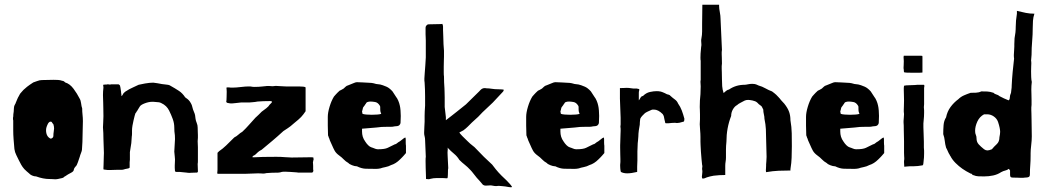

<svg xmlns="http://www.w3.org/2000/svg" viewBox="-20 -712 4430 813"><path d="M121 -363Q128 -365 138 -369Q148 -373 158 -373Q171 -373 182 -373.5Q193 -374 206 -374Q216 -374 225.5 -373.5Q235 -373 243 -370Q245 -370 248 -369Q251 -368 256 -363Q276 -357 291.5 -336Q307 -315 317 -295Q322 -287 323.5 -274Q325 -261 328 -253Q328 -239 329.5 -226Q331 -213 331 -199Q331 -176 330 -155Q329 -134 329 -111L327 -78Q327 -74 323 -64Q319 -54 318 -49Q315 -39 310 -25.5Q305 -12 303 -10Q293 0 292.5 7Q292 14 280 20Q275 22 268 26.5Q261 31 255 35Q250 37 250 38.5Q250 40 243 42L225 46Q221 47 217.5 47Q214 47 211 47Q208 47 203 46.5Q198 46 189 46Q163 46 133 35Q124 35 115.5 31Q107 27 103 22Q98 18 93 13.5Q88 9 83 4Q75 -5 70 -14Q65 -23 60 -33Q55 -44 49 -55.5Q43 -67 41 -81Q39 -104 37.5 -123Q36 -142 36 -161V-202Q35 -204 35 -210Q35 -216 36 -218Q36 -223 36.5 -228.5Q37 -234 38 -239Q39 -247 39 -255Q39 -263 44 -271L45 -272Q45 -273 46 -275Q49 -283 53.5 -293Q58 -303 58 -302L65 -315Q68 -318 71 -322Q74 -326 79.5 -331.5Q85 -337 94.5 -344.5Q104 -352 121 -363ZM194 -197Q190 -197 186.5 -193Q183 -189 182 -186Q175 -172 175 -161Q175 -134 194 -125Q199 -125 202.5 -128.5Q206 -132 206 -136Q206 -146 207.5 -154.5Q209 -163 209 -168Q209 -177 206 -186Q201 -191 200 -194Q199 -197 194 -197Z M418 -341Q418 -344 417.5 -346.5Q417 -349 417 -350V-353Q418 -353 420.5 -353.5Q423 -354 425 -354H431Q433 -355 438 -355Q439 -355 441 -354.5Q443 -354 444 -354Q449 -354 451 -355H481Q483 -355 485 -353L486 -352L487 -351L488 -350L490 -341Q490 -337 491 -334Q493 -324 493 -317Q494 -315 494 -311Q494 -305 495 -305Q499 -309 501 -313.5Q503 -318 506 -320Q508 -322 509 -322.5Q510 -323 511 -324Q511 -325 512 -325H513V-326H514Q514 -326 527 -334Q536 -339 543.5 -342Q551 -345 567 -353Q574 -355 594 -358.5Q614 -362 629 -362Q640 -361 647 -359.5Q654 -358 666 -356Q671 -355 682.5 -354Q694 -353 698 -351Q723 -337 738 -327Q753 -317 764 -300Q766 -298 770 -295.5Q774 -293 779 -288Q784 -283 788.5 -274.5Q793 -266 793 -264Q797 -247 802 -236.5Q807 -226 808 -209Q809 -201 813 -191.5Q817 -182 817 -172Q817 -162 817.5 -153.5Q818 -145 818 -140Q818 -135 818 -128.5Q818 -122 817 -114Q817 -107 817.5 -101Q818 -95 818 -89V-42V-41V-36V-35V-34V-33V-31V-30Q818 -22 817 -18Q817 -10 817.5 -4Q818 2 818 10V11V12V13V14V15Q818 16 816 18Q815 19 811 19H810H807H806H805Q796 19 790.5 19.5Q785 20 783 20Q775 20 771 19L741 16H736H727Q723 16 721 13Q720 5 720 -1Q720 -7 720 -12Q720 -16 720.5 -22.5Q721 -29 721 -37Q721 -42 720 -49.5Q719 -57 718 -70L721 -123Q721 -134 720.5 -139Q720 -144 719.5 -147.5Q719 -151 718.5 -156Q718 -161 718 -172Q718 -190 711.5 -208Q705 -226 696 -244Q691 -254 683 -262Q675 -270 662 -276Q660 -277 657 -278Q654 -279 652 -279L629 -281H625Q610 -281 593 -274.5Q576 -268 572 -261Q568 -255 565.5 -250.5Q563 -246 561 -243V-242H560V-241Q559 -241 559 -240Q559 -239 558 -239Q558 -238 557 -238V-237V-236Q556 -236 556 -235Q555 -235 555 -234Q555 -233 554 -233V-232H553V-231Q552 -229 550 -221Q548 -213 545.5 -202.5Q543 -192 541 -180.5Q539 -169 539 -160V-158V-153V-151V-150V-149V-148V-147Q539 -138 538 -134L536 -106L530 -68V-66V-57V-54V-53V-52V-50V-49V-48V-47Q530 -41 530 -35.5Q530 -30 529 -25V-2Q524 2 519 2Q508 4 504.5 5.5Q501 7 494 7H487H477Q469 7 459.5 7.5Q450 8 444 8Q433 8 429 7Q425 6 421 6Q419 5 418 5V4V3V2V1V0V-1Q418 -5 418.5 -13.5Q419 -22 419 -31.5Q419 -41 419.5 -50Q420 -59 420 -64Q420 -82 419 -94Q418 -106 418 -124Q418 -139 417.5 -148.5Q417 -158 416 -173Q416 -181 417 -193.5Q418 -206 418 -220Q418 -237 417.5 -253Q417 -269 417 -277Q416 -294 416 -309.5Q416 -325 418 -341Z M1307 12Q1307 13 1305 16Q1303 19 1301 19H1297H1295H1290H1281H1278H1277H1272H1271H1262H1259H1258H1253H1252H1246H1245H1244H1242Q1241 18 1231 17.5Q1221 17 1209.5 16Q1198 15 1187.5 15Q1177 15 1173 16Q1170 17 1166 18Q1162 19 1158 19Q1147 19 1131 19.5Q1115 20 1108 21Q1104 22 1101 22.5Q1098 23 1094 23Q1092 23 1087 22.5Q1082 22 1073 22L1017 24H901Q900 22 900 18Q900 17 900.5 14.5Q901 12 901 6V-65L908 -72Q923 -82 937.5 -96Q952 -110 972 -130Q982 -135 989.5 -142Q997 -149 1006 -154Q1021 -168 1034.5 -183.5Q1048 -199 1062 -214Q1064 -216 1067.5 -219Q1071 -222 1075 -226L1083 -234L1084 -235L1088 -239Q1097 -245 1108 -254Q1119 -263 1121 -268L1128 -275Q1132 -279 1132 -281Q1130 -283 1129 -283.5Q1128 -284 1123 -284Q1112 -284 1094.5 -283.5Q1077 -283 1070 -282Q1061 -280 1052.5 -279.5Q1044 -279 1035 -278H1000Q987 -277 977.5 -275.5Q968 -274 962 -274Q954 -274 950 -275Q948 -276 945 -276Q942 -276 940 -278Q938 -280 938 -282Q938 -283 938.5 -284.5Q939 -286 939 -288Q939 -294 939.5 -301Q940 -308 940 -324Q940 -330 939.5 -333.5Q939 -337 939 -338Q939 -341 940 -342H941H945H946H947H948H949Q954 -342 957 -341H965Q979 -341 999.5 -343.5Q1020 -346 1034 -346Q1042 -346 1046 -345Q1050 -344 1058 -344Q1069 -344 1075.5 -344.5Q1082 -345 1093 -346Q1095 -346 1097 -346.5Q1099 -347 1103 -347Q1108 -348 1118 -348Q1122 -348 1125.5 -347.5Q1129 -347 1132 -347Q1141 -347 1144 -348H1153Q1159 -348 1170 -347Q1181 -346 1190 -346H1197H1198H1220H1221H1230H1231H1236H1241H1242H1244H1245Q1270 -346 1274 -342V-241Q1264 -226 1255 -216.5Q1246 -207 1226 -191Q1208 -175 1199 -169.5Q1190 -164 1180 -157Q1155 -134 1133.5 -116Q1112 -98 1088 -78Q1078 -73 1072.5 -68Q1067 -63 1062 -58Q1057 -54 1053 -52.5Q1049 -51 1049 -46H1056Q1067 -47 1094 -47.5Q1121 -48 1150 -48Q1170 -48 1187 -46.5Q1204 -45 1215 -45L1287 -46H1288H1293H1294H1295H1296H1297H1299Q1305 -46 1307 -45Q1307 -42 1307.5 -40Q1308 -38 1308 -37Q1308 -35 1307 -34Q1305 -26 1305 -24Q1305 -23 1305.5 -19.5Q1306 -16 1306 -9V-6V-4V-3V-2Q1306 1 1306 4.5Q1306 8 1307 12Z M1676 -192Q1676 -187 1671 -182Q1668 -179 1662 -178Q1656 -177 1651 -177Q1647 -176 1643 -175.5Q1639 -175 1634 -175H1632H1631H1625H1624H1623H1622H1621H1620H1619H1618H1617Q1603 -175 1596 -174.5Q1589 -174 1573 -172L1513 -167V-155Q1513 -144 1516 -133.5Q1519 -123 1527 -112Q1532 -104 1539 -97Q1546 -90 1553 -88Q1556 -87 1559 -86Q1562 -85 1564 -84Q1573 -80 1579 -80H1582Q1609 -80 1621.5 -86Q1634 -92 1652 -101Q1656 -101 1660.5 -105Q1665 -109 1667 -110Q1672 -112 1681.5 -120Q1691 -128 1696 -130Q1698 -128 1698 -122V-109Q1698 -100 1699 -95V-64Q1691 -55 1689.5 -53Q1688 -51 1683 -46L1674 -37Q1656 -19 1636 -13Q1625 -7 1612 -4.5Q1599 -2 1591 1Q1586 2 1582 2.5Q1578 3 1574 3H1566Q1547 3 1529 2.5Q1511 2 1491 -8H1489Q1482 -8 1470.5 -12.5Q1459 -17 1455 -22Q1444 -28 1435.5 -37Q1427 -46 1417 -53Q1403 -63 1397 -74Q1391 -85 1386 -97Q1384 -102 1381.5 -107Q1379 -112 1377 -117L1374 -126Q1373 -127 1373 -128Q1373 -129 1372 -130V-131Q1371 -133 1370.5 -135Q1370 -137 1369 -139Q1369 -150 1368.5 -160Q1368 -170 1368 -180V-217Q1368 -235 1375.5 -260Q1383 -285 1394 -303Q1396 -306 1401 -311Q1404 -315 1408.5 -319Q1413 -323 1418 -328Q1421 -329 1424.5 -331Q1428 -333 1435 -337Q1438 -339 1442.5 -344Q1447 -349 1455 -351Q1466 -355 1476 -359.5Q1486 -364 1491 -364Q1498 -364 1516.5 -363Q1535 -362 1552 -361Q1561 -360 1567 -358Q1573 -356 1576 -356Q1591 -355 1601 -351Q1619 -345 1627.5 -338.5Q1636 -332 1642 -325Q1646 -320 1649.5 -313.5Q1653 -307 1657 -302Q1662 -296 1666.5 -285.5Q1671 -275 1673 -265Q1675 -257 1676 -244Q1677 -231 1677 -221Q1677 -211 1676.5 -206Q1676 -201 1676 -192ZM1590 -251V-253V-254V-255V-256V-257V-258Q1590 -263 1588 -265Q1580 -278 1568.5 -280Q1557 -282 1550 -282Q1543 -282 1540 -281Q1533 -280 1531 -276Q1531 -275 1530 -275Q1529 -274 1529 -273V-272Q1528 -271 1527 -271V-270Q1526 -269 1526 -268.5Q1526 -268 1525 -267Q1523 -265 1522 -263Q1521 -261 1519 -259Q1517 -257 1516.5 -253.5Q1516 -250 1515 -247Q1513 -242 1513 -240Q1513 -238 1515 -230Q1520 -228 1531 -227Q1542 -226 1554.5 -226Q1567 -226 1578.5 -227Q1590 -228 1594 -230V-231Q1594 -232 1592 -236Q1590 -240 1590 -250Z M1953 -270 2009 -325Q2015 -332 2020 -335.5Q2025 -339 2033 -339Q2038 -339 2041 -338Q2051 -338 2063 -336Q2075 -334 2090 -334Q2092 -334 2102.5 -333.5Q2113 -333 2113 -332Q2113 -327 2110 -324L2067 -278Q2065 -276 2057 -268.5Q2049 -261 2040 -252.5Q2031 -244 2023 -236.5Q2015 -229 2013 -226Q2005 -217 1995.5 -209Q1986 -201 1978 -193L1971 -186L1961 -176Q1953 -168 1942 -160L1925 -151Q1927 -147 1937.5 -136Q1948 -125 1960 -114Q1971 -103 1981 -95.5Q1991 -88 1993 -85L2029 -48L2064 -15Q2069 -8 2079.5 5Q2090 18 2104 32Q2109 37 2114.5 42Q2120 47 2125 52Q2143 70 2148 79Q2148 81 2143 81Q2138 81 2134 80Q2126 78 2119.5 77.5Q2113 77 2105 76Q2100 75 2092 75Q2088 75 2085.5 75.5Q2083 76 2081 76Q2075 76 2065 74Q2062 73 2055 73Q2052 73 2047.5 73.5Q2043 74 2036 74Q2031 74 2026 71Q2024 70 2023.5 69Q2023 68 2022 67Q2016 60 2010.5 53.5Q2005 47 1999 41Q1993 34 1985.5 24Q1978 14 1972 8Q1959 -6 1948 -14.5Q1937 -23 1925 -35Q1916 -50 1902.5 -61Q1889 -72 1875 -87Q1876 -85 1876 -80Q1876 -78 1875.5 -74.5Q1875 -71 1875 -66Q1875 -62 1875.5 -52Q1876 -42 1876.5 -31Q1877 -20 1877.5 -11.5Q1878 -3 1878 -2Q1878 4 1877 6Q1877 15 1876.5 27.5Q1876 40 1875 42Q1874 43 1870 43Q1869 43 1864.5 42.5Q1860 42 1855 42H1852H1851H1842H1841H1837H1836H1832H1831H1830H1829Q1815 42 1804 45Q1798 47 1796 47Q1795 47 1792 46.5Q1789 46 1784 46Q1784 42 1783.5 28Q1783 14 1782.5 -1.5Q1782 -17 1782 -30.5Q1782 -44 1783 -48L1780 -119Q1780 -127 1778 -134.5Q1776 -142 1776 -147V-152Q1776 -166 1777 -177Q1778 -188 1778 -197V-208V-222Q1778 -229 1778.5 -240Q1779 -251 1780 -265V-304Q1780 -319 1779.5 -333Q1779 -347 1778 -362Q1777 -367 1777 -371Q1777 -375 1777 -380Q1777 -389 1778.5 -403Q1780 -417 1781 -436L1783 -469V-540Q1783 -548 1782.5 -555Q1782 -562 1782 -567V-577V-595Q1782 -600 1786 -604.5Q1790 -609 1794 -609Q1809 -609 1819 -609.5Q1829 -610 1843 -610Q1850 -610 1853 -611Q1856 -605 1856 -599V-585Q1856 -574 1857 -558Q1858 -542 1858 -525L1860 -497V-472Q1860 -466 1859.5 -454.5Q1859 -443 1859 -430V-416V-415V-413V-412V-411V-410V-409V-407V-406Q1859 -392 1860 -389Q1860 -376 1860.5 -363.5Q1861 -351 1862 -338Q1862 -333 1862.5 -322Q1863 -311 1863 -299V-286V-285V-284V-282V-281V-280V-279V-275V-265V-264V-263V-262V-261V-259L1868 -216V-203Q1882 -213 1892 -221.5Q1902 -230 1913 -238Z M2516 -192Q2516 -187 2511 -182Q2508 -179 2502 -178Q2496 -177 2491 -177Q2487 -176 2483 -175.5Q2479 -175 2474 -175H2472H2471H2465H2464H2463H2462H2461H2460H2459H2458H2457Q2443 -175 2436 -174.5Q2429 -174 2413 -172L2353 -167V-155Q2353 -144 2356 -133.5Q2359 -123 2367 -112Q2372 -104 2379 -97Q2386 -90 2393 -88Q2396 -87 2399 -86Q2402 -85 2404 -84Q2413 -80 2419 -80H2422Q2449 -80 2461.5 -86Q2474 -92 2492 -101Q2496 -101 2500.5 -105Q2505 -109 2507 -110Q2512 -112 2521.5 -120Q2531 -128 2536 -130Q2538 -128 2538 -122V-109Q2538 -100 2539 -95V-64Q2531 -55 2529.5 -53Q2528 -51 2523 -46L2514 -37Q2496 -19 2476 -13Q2465 -7 2452 -4.5Q2439 -2 2431 1Q2426 2 2422 2.5Q2418 3 2414 3H2406Q2387 3 2369 2.5Q2351 2 2331 -8H2329Q2322 -8 2310.5 -12.5Q2299 -17 2295 -22Q2284 -28 2275.5 -37Q2267 -46 2257 -53Q2243 -63 2237 -74Q2231 -85 2226 -97Q2224 -102 2221.5 -107Q2219 -112 2217 -117L2214 -126Q2213 -127 2213 -128Q2213 -129 2212 -130V-131Q2211 -133 2210.5 -135Q2210 -137 2209 -139Q2209 -150 2208.5 -160Q2208 -170 2208 -180V-217Q2208 -235 2215.5 -260Q2223 -285 2234 -303Q2236 -306 2241 -311Q2244 -315 2248.5 -319Q2253 -323 2258 -328Q2261 -329 2264.5 -331Q2268 -333 2275 -337Q2278 -339 2282.5 -344Q2287 -349 2295 -351Q2306 -355 2316 -359.5Q2326 -364 2331 -364Q2338 -364 2356.5 -363Q2375 -362 2392 -361Q2401 -360 2407 -358Q2413 -356 2416 -356Q2431 -355 2441 -351Q2459 -345 2467.5 -338.5Q2476 -332 2482 -325Q2486 -320 2489.5 -313.5Q2493 -307 2497 -302Q2502 -296 2506.5 -285.5Q2511 -275 2513 -265Q2515 -257 2516 -244Q2517 -231 2517 -221Q2517 -211 2516.5 -206Q2516 -201 2516 -192ZM2430 -251V-253V-254V-255V-256V-257V-258Q2430 -263 2428 -265Q2420 -278 2408.5 -280Q2397 -282 2390 -282Q2383 -282 2380 -281Q2373 -280 2371 -276Q2371 -275 2370 -275Q2369 -274 2369 -273V-272Q2368 -271 2367 -271V-270Q2366 -269 2366 -268.5Q2366 -268 2365 -267Q2363 -265 2362 -263Q2361 -261 2359 -259Q2357 -257 2356.5 -253.5Q2356 -250 2355 -247Q2353 -242 2353 -240Q2353 -238 2355 -230Q2360 -228 2371 -227Q2382 -226 2394.5 -226Q2407 -226 2418.5 -227Q2430 -228 2434 -230V-231Q2434 -232 2432 -236Q2430 -240 2430 -250Z M2607 -128Q2607 -135 2607.5 -144.5Q2608 -154 2608 -158Q2608 -163 2608 -167Q2608 -171 2607 -176Q2608 -181 2608 -185Q2608 -189 2608 -194V-195V-203V-204V-207V-208V-213L2605 -294V-339Q2616 -339 2623 -339.5Q2630 -340 2633 -340Q2638 -340 2643.5 -339.5Q2649 -339 2655 -338Q2658 -337 2663 -337H2677Q2685 -335 2684 -335V-336Q2685 -336 2687 -334Q2687 -329 2686 -326.5Q2685 -324 2685 -319V-287Q2689 -292 2690.5 -295.5Q2692 -299 2697 -304L2703 -306Q2716 -319 2732 -322.5Q2748 -326 2760 -326Q2769 -326 2773 -325Q2777 -325 2786 -321.5Q2795 -318 2804 -313Q2813 -311 2816 -309L2819 -306Q2829 -297 2838 -290.5Q2847 -284 2851 -274Q2861 -260 2867 -244Q2873 -228 2878 -209Q2878 -204 2877 -200Q2876 -196 2871 -196Q2856 -191 2846 -191Q2845 -191 2843 -191.5Q2841 -192 2838 -192Q2833 -192 2825.5 -191.5Q2818 -191 2810 -190H2799Q2797 -191 2796.5 -193Q2796 -195 2796 -196Q2795 -202 2793.5 -206.5Q2792 -211 2792 -214Q2792 -216 2791 -219Q2790 -222 2789 -224Q2787 -228 2786 -229Q2767 -248 2749 -248H2748H2747H2746H2745H2744Q2741 -248 2737 -246Q2732 -244 2722.5 -239.5Q2713 -235 2710 -232L2700 -222Q2694 -216 2691 -209Q2690 -205 2689.5 -195.5Q2689 -186 2689 -184Q2687 -175 2685 -160Q2683 -145 2683 -134Q2683 -127 2681.5 -116Q2680 -105 2680 -96Q2680 -89 2679.5 -83Q2679 -77 2679 -71V-33Q2679 -27 2678.5 -20Q2678 -13 2678 -6V16Q2653 22 2636 22Q2620 22 2609 16Q2607 9 2606.5 1Q2606 -7 2606 -10V-14Q2607 -20 2607 -26Q2607 -32 2607 -38Q2607 -44 2606.5 -56Q2606 -68 2606 -87V-97Q2606 -103 2606.5 -111Q2607 -119 2607 -128Z M2953 -14Q2952 -23 2950.5 -38.5Q2949 -54 2948 -69.5Q2947 -85 2946.5 -97.5Q2946 -110 2946 -112V-118V-119V-123V-124V-125V-126V-127V-128V-130V-132Q2946 -145 2944.5 -161.5Q2943 -178 2943 -186Q2944 -197 2944 -207Q2944 -217 2944 -228Q2944 -239 2943.5 -247Q2943 -255 2943 -259Q2943 -288 2946 -313Q2946 -318 2946.5 -329.5Q2947 -341 2947 -346Q2947 -351 2946.5 -356.5Q2946 -362 2946 -365Q2946 -371 2947 -373V-387V-388V-389V-390V-393V-413V-414V-415V-416V-418V-436V-437V-438V-439V-441V-453V-454V-455Q2946 -457 2946 -468Q2946 -473 2946.5 -485.5Q2947 -498 2949 -514Q2950 -517 2950 -524Q2950 -527 2949.5 -531.5Q2949 -536 2949 -539Q2949 -546 2950 -549Q2953 -564 2953 -579V-583V-584V-600V-603V-607V-609V-610Q2953 -631 2953.5 -651Q2954 -671 2954 -692H3025V-686Q3025 -676 3028 -660.5Q3031 -645 3031 -633L3037 -501Q3036 -496 3036 -491.5Q3036 -487 3036 -482Q3036 -477 3036.5 -467.5Q3037 -458 3037 -443Q3036 -438 3036 -432Q3036 -426 3036 -421Q3036 -416 3036.5 -405Q3037 -394 3037 -377Q3037 -362 3038 -347.5Q3039 -333 3044 -318Q3049 -323 3055 -327.5Q3061 -332 3067 -333Q3096 -353 3133 -353Q3138 -353 3147 -355Q3156 -357 3166 -357Q3171 -357 3176.5 -356Q3182 -355 3192 -350Q3207 -346 3221 -338Q3235 -330 3249 -325Q3260 -317 3267 -310.5Q3274 -304 3279 -298V-297H3280L3281 -296V-295H3282V-294H3283V-293L3284 -292L3285 -291V-290H3286V-289H3287V-288L3288 -287H3289V-286Q3292 -282 3301 -273Q3316 -254 3321.5 -238Q3327 -222 3327 -203Q3332 -174 3332.5 -148Q3333 -122 3333 -93Q3333 -68 3332 -44Q3331 -20 3328 -3Q3327 2 3327 4.5Q3327 7 3327 9V10Q3302 10 3277.5 11Q3253 12 3224 17Q3223 14 3223 8Q3223 6 3223.5 0.5Q3224 -5 3224 -10V-16Q3224 -21 3225 -28.5Q3226 -36 3226 -48Q3226 -66 3225 -87Q3224 -108 3224 -125Q3224 -145 3223 -165Q3222 -185 3217 -209Q3217 -218 3214.5 -228Q3212 -238 3212 -248Q3209 -253 3207 -258Q3205 -263 3201 -265Q3193 -270 3186 -278Q3179 -284 3166.5 -286.5Q3154 -289 3148 -289Q3139 -289 3133 -286Q3124 -281 3115 -276.5Q3106 -272 3101 -267Q3091 -262 3083.5 -249Q3076 -236 3076 -221Q3056 -170 3056 -112Q3055 -103 3054.5 -94.5Q3054 -86 3054 -78V-61V-60V-59V-58V-55V-54V-49V-48V-46V-45Q3054 -36 3052.5 -27.5Q3051 -19 3051 -10V29Q3026 29 3002 32Q2994 33 2987 35Q2980 37 2973 39Q2968 41 2964.5 42.5Q2961 44 2957 44H2954Q2952 40 2952 36Q2952 33 2953 27.5Q2954 22 2954 16V11Q2953 8 2953 1Q2953 -1 2953.5 -3Q2954 -5 2954 -7Q2954 -12 2953 -14Z M3701 -192Q3701 -187 3696 -182Q3693 -179 3687 -178Q3681 -177 3676 -177Q3672 -176 3668 -175.5Q3664 -175 3659 -175H3657H3656H3650H3649H3648H3647H3646H3645H3644H3643H3642Q3628 -175 3621 -174.5Q3614 -174 3598 -172L3538 -167V-155Q3538 -144 3541 -133.5Q3544 -123 3552 -112Q3557 -104 3564 -97Q3571 -90 3578 -88Q3581 -87 3584 -86Q3587 -85 3589 -84Q3598 -80 3604 -80H3607Q3634 -80 3646.5 -86Q3659 -92 3677 -101Q3681 -101 3685.5 -105Q3690 -109 3692 -110Q3697 -112 3706.5 -120Q3716 -128 3721 -130Q3723 -128 3723 -122V-109Q3723 -100 3724 -95V-64Q3716 -55 3714.5 -53Q3713 -51 3708 -46L3699 -37Q3681 -19 3661 -13Q3650 -7 3637 -4.5Q3624 -2 3616 1Q3611 2 3607 2.5Q3603 3 3599 3H3591Q3572 3 3554 2.5Q3536 2 3516 -8H3514Q3507 -8 3495.5 -12.5Q3484 -17 3480 -22Q3469 -28 3460.5 -37Q3452 -46 3442 -53Q3428 -63 3422 -74Q3416 -85 3411 -97Q3409 -102 3406.5 -107Q3404 -112 3402 -117L3399 -126Q3398 -127 3398 -128Q3398 -129 3397 -130V-131Q3396 -133 3395.5 -135Q3395 -137 3394 -139Q3394 -150 3393.5 -160Q3393 -170 3393 -180V-217Q3393 -235 3400.5 -260Q3408 -285 3419 -303Q3421 -306 3426 -311Q3429 -315 3433.5 -319Q3438 -323 3443 -328Q3446 -329 3449.5 -331Q3453 -333 3460 -337Q3463 -339 3467.5 -344Q3472 -349 3480 -351Q3491 -355 3501 -359.5Q3511 -364 3516 -364Q3523 -364 3541.5 -363Q3560 -362 3577 -361Q3586 -360 3592 -358Q3598 -356 3601 -356Q3616 -355 3626 -351Q3644 -345 3652.5 -338.5Q3661 -332 3667 -325Q3671 -320 3674.5 -313.5Q3678 -307 3682 -302Q3687 -296 3691.5 -285.5Q3696 -275 3698 -265Q3700 -257 3701 -244Q3702 -231 3702 -221Q3702 -211 3701.5 -206Q3701 -201 3701 -192ZM3615 -251V-253V-254V-255V-256V-257V-258Q3615 -263 3613 -265Q3605 -278 3593.5 -280Q3582 -282 3575 -282Q3568 -282 3565 -281Q3558 -280 3556 -276Q3556 -275 3555 -275Q3554 -274 3554 -273V-272Q3553 -271 3552 -271V-270Q3551 -269 3551 -268.5Q3551 -268 3550 -267Q3548 -265 3547 -263Q3546 -261 3544 -259Q3542 -257 3541.5 -253.5Q3541 -250 3540 -247Q3538 -242 3538 -240Q3538 -238 3540 -230Q3545 -228 3556 -227Q3567 -226 3579.5 -226Q3592 -226 3603.5 -227Q3615 -228 3619 -230V-231Q3619 -232 3617 -236Q3615 -240 3615 -250Z M3807 -417Q3806 -419 3806 -426Q3806 -429 3806.5 -435.5Q3807 -442 3807 -453Q3807 -458 3806.5 -462Q3806 -466 3806 -470Q3806 -472 3806.5 -473Q3807 -474 3807 -476H3879Q3884 -476 3885 -475.5Q3886 -475 3886 -470V-405Q3882 -404 3868 -404H3866H3855H3854H3850H3849H3848H3847H3846H3845H3843H3842Q3829 -404 3818.5 -404.5Q3808 -405 3808 -407Q3807 -409 3807 -417ZM3892 -87Q3893 -80 3893 -74Q3893 -68 3893 -62Q3893 -56 3892.5 -45.5Q3892 -35 3890 -21Q3890 -15 3887 -12Q3877 -10 3866.5 -9Q3856 -8 3849 -8H3840H3833Q3827 -8 3820 -7Q3813 -6 3809 -6Q3809 -12 3808.5 -16Q3808 -20 3808 -23V-31Q3809 -34 3809 -42Q3809 -45 3808.5 -51Q3808 -57 3808 -65V-114Q3807 -137 3807 -161Q3807 -185 3806 -193V-200Q3806 -206 3807 -213Q3808 -220 3808 -229Q3807 -234 3807 -238.5Q3807 -243 3807 -248Q3807 -253 3807.5 -262.5Q3808 -272 3808 -286Q3808 -298 3807.5 -311Q3807 -324 3807 -330Q3807 -335 3807 -340Q3807 -345 3808 -349Q3816 -351 3828 -351Q3840 -351 3854 -352Q3859 -353 3865 -353Q3871 -353 3876 -353H3886H3887H3888H3889H3890H3891H3892Q3894 -353 3894 -349V-346Q3893 -342 3893 -340V-317V-284Q3893 -277 3893 -271Q3893 -265 3892 -258Q3893 -251 3893 -245Q3893 -239 3893 -234Q3893 -228 3892.5 -218.5Q3892 -209 3890 -189V-183V-182V-180V-179V-177V-176V-175V-174V-173Q3890 -160 3891 -143.5Q3892 -127 3892 -112V-110V-96V-95V-91V-89V-88Z M4264 -351Q4265 -375 4268 -407.5Q4271 -440 4274 -464Q4273 -469 4273 -479Q4273 -487 4274 -496Q4275 -505 4275 -515V-525Q4275 -531 4275.5 -537.5Q4276 -544 4276 -550Q4281 -574 4281 -599Q4281 -624 4286 -654V-666Q4306 -661 4323.5 -657.5Q4341 -654 4360 -654Q4355 -639 4354 -624Q4353 -609 4353 -595Q4353 -566 4350.5 -537.5Q4348 -509 4348 -480Q4348 -474 4347 -467.5Q4346 -461 4346 -455Q4347 -452 4347 -443Q4347 -441 4346.5 -431.5Q4346 -422 4346 -410Q4346 -398 4346.5 -385.5Q4347 -373 4349 -365Q4348 -357 4347.5 -349Q4347 -341 4347 -333Q4347 -325 4347.5 -313.5Q4348 -302 4348 -287V-268Q4347 -263 4347 -257Q4347 -251 4347 -246Q4347 -241 4347.5 -230.5Q4348 -220 4348 -203Q4348 -186 4348.5 -169Q4349 -152 4349 -135Q4349 -118 4346.5 -97.5Q4344 -77 4344 -63V-54Q4344 -30 4342.5 -12Q4341 6 4341 26Q4341 35 4336 37.5Q4331 40 4320 40Q4315 41 4311 41Q4307 41 4303 41Q4299 41 4291.5 40.5Q4284 40 4270 40Q4260 40 4258.5 36Q4257 32 4257 28V10Q4256 9 4256 8.5Q4256 8 4255 7Q4254 5 4253 4.5Q4252 4 4251 3Q4246 8 4237 10Q4228 12 4219 17Q4204 27 4185.5 31Q4167 35 4147 35Q4133 35 4122.5 34.5Q4112 34 4103 30Q4098 30 4096.5 26.5Q4095 23 4090 23Q4070 13 4055 2.5Q4040 -8 4026 -22Q4012 -36 4004 -52Q4003 -52 4003 -53L4002 -55Q4001 -56 4001 -57Q4001 -58 4000 -59L3999 -60Q3997 -64 3995 -68Q3993 -72 3991 -77L3990 -79Q3989 -81 3988 -83Q3987 -85 3986 -87Q3982 -101 3980.5 -115.5Q3979 -130 3974 -144Q3974 -164 3975.5 -182.5Q3977 -201 3986 -215Q3991 -240 4005 -259Q4019 -278 4038 -292Q4048 -302 4061.5 -308Q4075 -314 4090 -319Q4100 -319 4112.5 -319.5Q4125 -320 4135 -325Q4149 -325 4160.5 -324.5Q4172 -324 4187 -319Q4191 -314 4199 -312Q4207 -310 4212 -305Q4221 -300 4231 -295.5Q4241 -291 4251 -287Q4256 -291 4256 -299.5Q4256 -308 4261 -319Q4261 -324 4262.5 -332Q4264 -340 4264 -351ZM4147 -228Q4128 -218 4118.5 -197.5Q4109 -177 4109 -158Q4109 -147 4112 -141Q4115 -135 4115 -126Q4115 -111 4124 -101Q4133 -91 4147 -80Q4154 -75 4161 -75Q4168 -75 4180 -80Q4189 -91 4200.5 -101.5Q4212 -112 4212 -131Q4215 -145 4215 -154Q4215 -160 4213 -170.5Q4211 -181 4206 -196Q4201 -210 4188 -219Q4175 -228 4160 -228Z"/></svg>

Font: Kirang Haerang sl
Style: Regular
Weight: 400
Version: Version 1.00